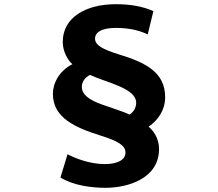

<svg xmlns="http://www.w3.org/2000/svg" viewBox="-20 -808 1040 915"><path d="M684 -644 711 -755C657 -779 597 -788 532 -788C389 -788 279 -725 279 -608C279 -564 302 -522 325 -502C263 -471 232 -412 232 -361C232 -246 339 -200 459 -162C542 -136 578 -115 578 -81C578 -45 538 -26 479 -26C408 -26 337 -54 302 -73L268 38C330 76 415 87 483 87C591 87 738 42 738 -98C738 -150 709 -188 688 -204C735 -237 767 -284 767 -345C767 -464 673 -510 549 -548C469 -573 433 -592 433 -624C433 -655 466 -675 532 -675C600 -675 649 -661 684 -644ZM370 -394C370 -420 387 -440 409 -451C484 -415 629 -389 629 -318C629 -295 616 -273 597 -262C572 -275 518 -291 466 -310C400 -333 370 -360 370 -394Z"/></svg>

Font: Source Han Sans HK Heavy
Style: Regular
Weight: 900
Designer: Ryoko NISHIZUKA 西塚涼子 (kana, bopomofo & ideographs); Paul D. Hunt (Latin, Greek & Cyrillic); Sandoll Communications 산돌커뮤니
Foundry: Adobe
Version: Version 2.000;hotconv 1.0.107;makeotfexe 2.5.65593